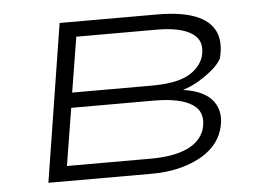

<svg xmlns="http://www.w3.org/2000/svg" viewBox="-42 -545 813 597"><g transform="rotate(-5 365.0 -246.0)"><path d="M86 0 164 -492H468Q541 -492 586 -475Q631 -458 647.5 -424Q664 -390 651 -339Q643 -323 623.5 -306Q604 -289 579 -274Q554 -259 530 -252L529 -251Q597 -241 622.5 -205Q648 -169 632 -117Q615 -62 553.5 -31Q492 0 408 0ZM148 -47H410Q479 -47 522 -66Q565 -85 578 -123Q593 -176 555 -201Q517 -226 436 -226H177ZM184 -273H431Q506 -273 544 -292.5Q582 -312 595 -348Q609 -397 573.5 -421Q538 -445 463 -445H212Z"/></g></svg>

Font: Nunito Sans 7pt Expanded ExtraLight
Style: Italic
Weight: 250
Width: 7
Italic angle: -9°
Designer: Vernon Adams
Foundry: Vernon Adams
Version: Version 3.101;gftools[0.9.27]